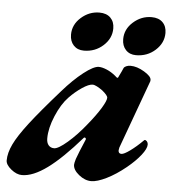

<svg xmlns="http://www.w3.org/2000/svg" viewBox="-77 -689 678 748"><g transform="rotate(5 262.0 -314.5)"><path d="M-28 -38Q-28 -67 -11.5 -101.5Q5 -136 45 -188Q85 -240 160 -325Q201 -372 239.5 -402Q278 -432 298 -432Q311 -432 329 -424.5Q347 -417 364 -403Q371 -396 373 -396H374Q376 -396 377 -398.5Q378 -401 379 -403Q390 -425 394 -435Q396 -440 403.5 -443.5Q411 -447 421 -447Q446 -447 474.5 -430Q503 -413 503 -399Q503 -393 502 -392L405 -126Q403 -118 403 -115Q403 -102 415 -102Q425 -102 448.5 -119Q472 -136 497 -161Q500 -164 501 -164Q506 -164 510 -159Q514 -154 514 -147Q514 -131 494 -105.5Q474 -80 441 -53Q403 -22 366.5 -4Q330 14 307 14Q282 14 258.5 -5Q235 -24 235 -44Q235 -50 240 -67Q248 -90 272 -146V-148Q272 -151 269 -152.5Q266 -154 264 -152Q190 -67 134.5 -26.5Q79 14 36 14Q15 14 -6.5 -3.5Q-28 -21 -28 -38ZM274 -206Q305 -244 323 -273.5Q341 -303 341 -315Q341 -324 319 -342Q308 -350 297.5 -355.5Q287 -361 280 -361Q265 -361 239 -343.5Q213 -326 190 -302Q163 -274 142.5 -225.5Q122 -177 122 -137Q122 -120 130 -110.5Q138 -101 152 -101Q168 -101 203.5 -131.5Q239 -162 274 -206ZM179 -548Q179 -587 210.5 -615Q242 -643 282 -643Q310 -643 325.5 -627.5Q341 -612 341 -586Q341 -547 309.5 -518.5Q278 -490 234 -490Q209 -490 194 -506Q179 -522 179 -548ZM383 -548Q383 -587 414.5 -615Q446 -643 486 -643Q514 -643 529.5 -627.5Q545 -612 545 -586Q545 -547 513.5 -518.5Q482 -490 438 -490Q413 -490 398 -506Q383 -522 383 -548Z"/></g></svg>

Font: EB Garamond ExtraBold
Style: Italic
Weight: 800
Italic angle: -17.2°
Designer: Georg Duffner and Octavio Pardo
Foundry: Georg Duffner
Version: Version 1.000